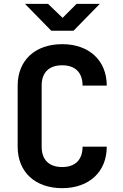

<svg xmlns="http://www.w3.org/2000/svg" viewBox="-20 -970 640 1000"><path d="M363 -810 500 -950H379L306 -877L230 -950H110L247 -810ZM304 10C444 10 536 -75 536 -206H410C410 -137 371 -100 304 -100C236 -100 197 -137 197 -206V-525C197 -593 236 -630 304 -630C371 -630 410 -593 410 -524H536C536 -655 444 -740 304 -740C163 -740 72 -656 72 -524V-206C72 -74 163 10 304 10Z"/></svg>

Font: Tekne LDO
Style: Bold
Weight: 700
Monospace: yes
Designer: Alessio Laiso, Mario Rullo, Paolo Rosset
Foundry: Alessio Laiso
Version: Version 1.000;hotconv 1.0.109;makeotfexe 2.5.65596